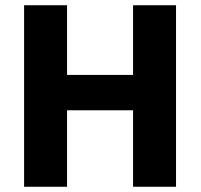

<svg xmlns="http://www.w3.org/2000/svg" viewBox="-20 -713 769 733"><path d="M72 0V-693H236V-427H488V-693H652V0H488V-292H236V0Z"/></svg>

Font: Fix15 Mono
Style: Bold
Weight: 700
Designer: Carrois Corporate & Edenspiekermann AG
Foundry: Carrois Corporate GbR & Edenspiekermann AG
Version: Version 3.206